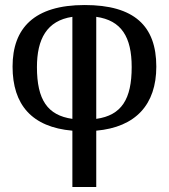

<svg xmlns="http://www.w3.org/2000/svg" viewBox="-20 -744 672 764"><path d="M268 0H363V-224C520 -238 602 -328 602 -479C602 -641 514 -724 317 -724C116 -724 30 -632 30 -479C30 -327 107 -238 268 -224ZM268 -271C169 -285 127 -347 127 -477C127 -588 166 -662 268 -677ZM363 -271V-677C463 -663 504 -597 504 -477C504 -350 464 -285 363 -271Z"/></svg>

Font: Noto Serif Georgian ExtraCondensed Semi
Style: Regular
Weight: 600
Width: 3
Designer: Monotype Design Team
Foundry: Monotype Imaging Inc.
Version: Version 1.901